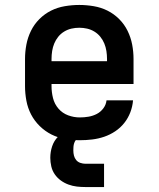

<svg xmlns="http://www.w3.org/2000/svg" viewBox="-20 -558 640 775"><path d="M302 8Q273 8 243.5 3Q214 -2 188 -15Q162 -28 140.5 -49Q119 -70 105.5 -96Q92 -122 86.5 -151.5Q81 -181 81 -210V-320Q81 -349 86.5 -378Q92 -407 105 -433.5Q118 -460 139 -481Q160 -502 186 -515Q212 -528 241.5 -533Q271 -538 300 -538Q329 -538 358.5 -533Q388 -528 414 -515Q440 -502 461 -481Q482 -460 495 -433.5Q508 -407 513.5 -378Q519 -349 519 -320V-219H188V-210Q188 -186 194 -162Q200 -138 216 -119.5Q232 -101 255 -92.5Q278 -84 302 -84Q320 -84 337.5 -87Q355 -90 370.5 -98Q386 -106 397 -120.5Q408 -135 410 -153H517Q515 -128 506 -104.5Q497 -81 481.5 -61.5Q466 -42 445 -28Q424 -14 400.5 -6Q377 2 352 5Q327 8 302 8ZM412 -311V-320Q412 -336 409.5 -352Q407 -368 401 -382.5Q395 -397 385 -409.5Q375 -422 361 -430.5Q347 -439 331.5 -442.5Q316 -446 300 -446Q284 -446 268.5 -442.5Q253 -439 239 -430.5Q225 -422 215 -409.5Q205 -397 199 -382.5Q193 -368 190.5 -352Q188 -336 188 -320V-311ZM325 197Q307 197 290 195Q273 193 256.5 187Q240 181 225.5 170.5Q211 160 201 145.5Q191 131 187 113.5Q183 96 183 79Q183 55 190.5 32.5Q198 10 214.5 -6.5Q231 -23 254 -30Q277 -37 300 -37V0Q292 0 287 6Q282 12 279.5 19.5Q277 27 276.5 34.5Q276 42 276 49Q276 60 278.5 70Q281 80 287.5 88Q294 96 304.5 99.5Q315 103 325 103H400V197Z"/></svg>

Font: Iosevka Slab Semibold Extended
Style: Regular
Weight: 600
Width: 7
Monospace: yes
Designer: Belleve Invis
Foundry: Belleve Invis
Version: Version 11.1.0; ttfautohint (v1.8.3)